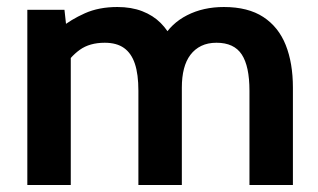

<svg xmlns="http://www.w3.org/2000/svg" viewBox="-20 -528 909 548"><path d="M58 0V-500H164L172 -427L154 -449Q182 -472 222 -490Q262 -508 315 -508Q355 -508 386 -496Q417 -484 438.5 -462.5Q460 -441 474 -411L444 -418Q468 -461 514 -484.5Q560 -508 619 -508Q688 -508 731.5 -479.5Q775 -451 795.5 -399.5Q816 -348 816 -278V0H692V-269Q692 -339 670 -372.5Q648 -406 598 -406Q573 -406 554.5 -397Q536 -388 523.5 -371.5Q511 -355 505 -331.5Q499 -308 499 -278V0H375V-269Q375 -316 365 -346Q355 -376 334 -391Q313 -406 279 -406Q236 -406 208 -386Q180 -366 159 -331L182 -398V0Z"/></svg>

Font: Cabin VF Beta
Style: Regular
Weight: 400
Designer: Pablo Impallari
Foundry: Pablo Impallari. http://www.impallari.com Igino Marini. http://www.ikern.com
Version: Version 2.200